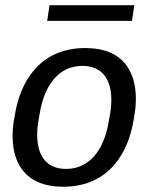

<svg xmlns="http://www.w3.org/2000/svg" viewBox="-20 -700 590 736"><path d="M160.8 -620H485.8L495 -680H170ZM33.3 -238.3C30 -219.2 28.3 -198.3 28.3 -178.3C28.3 -80 72.5 15.8 222.5 15.8C403.3 15.8 473.3 -123.3 491.7 -238.3L495.8 -261.7C499.2 -280.8 500.8 -301.7 500.8 -321.7C500.8 -420 456.7 -515.8 306.7 -515.8C125.8 -515.8 55.8 -376.7 37.5 -261.7ZM233.3 -52.5C160.8 -52.5 122.5 -100 122.5 -183.3C122.5 -200 124.2 -219.2 127.5 -238.3L131.7 -261.7C150 -378.3 208.3 -447.5 295.8 -447.5C368.3 -447.5 406.7 -400 406.7 -316.7C406.7 -300 405 -280.8 401.7 -261.7L397.5 -238.3C379.2 -121.7 320.8 -52.5 233.3 -52.5Z"/></svg>

Font: Boon Medium
Style: Italic
Weight: 500
Italic angle: -9°
Designer: Sungsit Sawaiwan
Foundry: FontUni
Version: Version 3.0